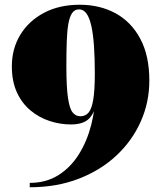

<svg xmlns="http://www.w3.org/2000/svg" viewBox="-20 -780 699 810"><path d="M105.5 10V-8.5Q174.5 -8.5 226.5 -41.2Q278.5 -74 313 -129.5Q347.5 -185 365 -253.8Q382.5 -322.5 382.5 -394.5L380 -470Q380 -536 376.5 -586.2Q373 -636.5 365.2 -671Q357.5 -705.5 344.8 -723Q332 -740.5 313.5 -740.5Q295 -740.5 284.2 -724.8Q273.5 -709 268.2 -678.5Q263 -648 261.5 -603.2Q260 -558.5 260 -500Q260 -412.5 266.8 -367Q273.5 -321.5 286.5 -305.5Q299.5 -289.5 319 -289.5Q340.5 -289.5 353.8 -305.2Q367 -321 373.5 -360.2Q380 -399.5 380 -470H394.5Q394.5 -401.5 387.5 -353.5Q380.5 -305.5 356.2 -280.2Q332 -255 279 -255Q233.5 -255 189.2 -269.5Q145 -284 109 -313.8Q73 -343.5 51.5 -390Q30 -436.5 30 -500Q30 -575 66 -633.8Q102 -692.5 166.2 -726.2Q230.5 -760 316 -760Q401.5 -760 467.8 -723.8Q534 -687.5 572 -616.2Q610 -545 610 -440Q610 -349 574 -267.8Q538 -186.5 471.2 -124Q404.5 -61.5 311.8 -25.8Q219 10 105.5 10Z"/></svg>

Font: Bodoni Moda Black
Style: Regular
Weight: 900
Version: Version 2.005